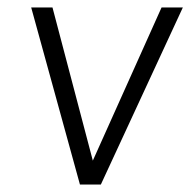

<svg xmlns="http://www.w3.org/2000/svg" viewBox="-20 -494 510 514"><path d="M63.5 -474H120.5L228.5 -64L412.5 -474H469.5L250 0H194Z"/></svg>

Font: Karla Light
Style: Italic
Weight: 300
Italic angle: -8°
Designer: Jonathan Pinhorn
Version: Version 2.004;gftools[0.9.33]